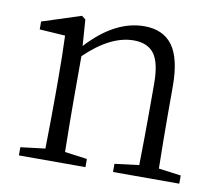

<svg xmlns="http://www.w3.org/2000/svg" viewBox="-64 -601 781 677"><g transform="rotate(10 326.5 -262.5)"><path d="M538.1 -40 618.2 -29.3V0H380.9V-29.3L467.8 -40Q469.7 -149.4 469.7 -226.6V-331.1Q469.7 -406.2 446.3 -438Q422.9 -469.7 373 -469.7Q290 -469.7 200.2 -382.8V-226.6Q200.2 -149.4 202.1 -40L282.2 -29.3V0H43.9V-29.3L131.8 -40Q133.8 -149.4 133.8 -226.6V-281.2Q133.8 -373 130.9 -444.3L39.1 -450.2V-478.5L177.7 -523.4L191.4 -512.7L198.2 -418.9Q295.9 -525.4 401.4 -525.4Q468.8 -525.4 502.4 -479.5Q536.1 -433.6 536.1 -333V-226.6Q536.1 -149.4 538.1 -40Z"/></g></svg>

Font: GenYoMin TW TTF Light
Style: Regular
Weight: 300
Version: Version 1.300